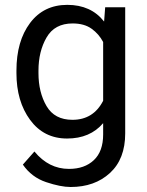

<svg xmlns="http://www.w3.org/2000/svg" viewBox="-20 -558 602 787"><path d="M269.5 208.5Q228.5 208.5 168.9 188.5Q109.4 168.5 73.7 116.7L121.1 63Q179.7 134.3 262.7 134.3Q326.7 134.3 364.7 98.4Q402.8 62.5 402.8 -6.8V-53.2Q349.1 9.8 254.9 9.8Q159.7 9.8 103.5 -66.4Q47.4 -142.6 47.4 -258.3V-268.6Q47.4 -389.6 103.3 -463.9Q159.2 -538.1 255.9 -538.1Q353 -538.1 406.7 -469.7L411.1 -528.3H493.2V-11.2Q493.2 93.8 430.7 151.1Q368.2 208.5 269.5 208.5ZM137.7 -258.3Q137.7 -179.7 170.7 -123.3Q203.6 -66.9 276.9 -66.9Q362.8 -66.9 402.8 -145V-385.7Q385.7 -418.5 355.5 -440.2Q325.2 -461.9 277.8 -461.9Q204.1 -461.9 170.9 -404.5Q137.7 -347.2 137.7 -268.6Z"/></svg>

Font: Roboto21382017
Style: Regular
Weight: 400
Designer: Christian Robertson
Foundry: Google
Version: Version 2.138; 2017